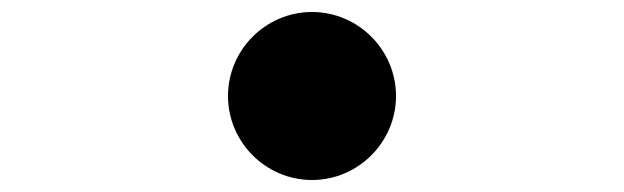

<svg xmlns="http://www.w3.org/2000/svg" viewBox="-20 -540 1040 320"><path d="M500 -520C423 -520 360 -457 360 -380C360 -303 423 -240 500 -240C577 -240 640 -303 640 -380C640 -457 577 -520 500 -520Z"/></svg>

Font: Noto Sans JP Black
Style: Regular
Weight: 900
Designer: Ryoko NISHIZUKA 西塚涼子 (kana, bopomofo & ideographs); Paul D. Hunt (Latin, Greek & Cyrillic); Sandoll Communications 산돌커뮤니
Foundry: Adobe
Version: Version 2.002;hotconv 1.0.116;makeotfexe 2.5.65601